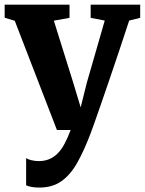

<svg xmlns="http://www.w3.org/2000/svg" viewBox="-22 -572 636 845"><path d="M151 253.5Q132.5 253.5 117.5 250.8Q102.5 248 93 243.5V124Q100 129 115.8 133Q131.5 137 148.5 137Q174 137 194.5 128.5Q215 120 231.8 103.2Q248.5 86.5 262.2 60.5Q276 34.5 289 0H228.5L43 -480.5L-1.5 -494V-551.5H284V-493.5L215 -481L300.5 -207.5L333 -99.5L360 -207.5L439 -481.5L377 -493.5V-551.5H595V-493.5L546.5 -481.5Q526 -419 503.8 -352.5Q481.5 -286 460.2 -223.5Q439 -161 421.2 -110Q403.5 -59 391.8 -26.2Q380 6.5 377.5 13Q348.5 90 318.2 143.8Q288 197.5 248.2 225.5Q208.5 253.5 151 253.5Z"/></svg>

Font: Merriweather 28pt ExtraBold
Style: Regular
Weight: 800
Version: Version 2.100